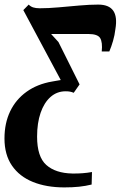

<svg xmlns="http://www.w3.org/2000/svg" viewBox="-56 -571 526 836"><path d="M224 245Q146 245 87.2 221.2Q28.5 197.5 -4 150Q-36.5 102.5 -36.5 32Q-36.5 -34.5 -11.8 -86.2Q13 -138 59.8 -171.5Q106.5 -205 171 -216Q184 -218.5 192.5 -219.8Q201 -221 208.5 -222.5L45.5 -527L69 -551Q77 -542.5 88.2 -538.8Q99.5 -535 117 -535Q154.5 -535 199.5 -539Q244.5 -543 289.5 -547Q334.5 -551 371.5 -551Q418.5 -551 437 -524.5Q455.5 -498 446.5 -444.5Q443.5 -418 436.2 -393Q429 -368 420 -347H387Q391 -387 380.2 -405Q369.5 -423 328.5 -423Q302.5 -423 274.5 -423Q246.5 -423 219.2 -423Q192 -423 166.5 -423L198.5 -388L290.5 -203.5L265 -167Q256.5 -170.5 248.8 -172Q241 -173.5 229.5 -173.5Q192 -173.5 164 -148.8Q136 -124 120.8 -79.8Q105.5 -35.5 105.5 24Q105.5 111.5 145.5 147.2Q185.5 183 258.5 184.5Q282 185 303.8 183.2Q325.5 181.5 344.5 178L343 232.5Q316.5 239 288.2 242Q260 245 224 245Z"/></svg>

Font: Merriweather 60pt ExtraBold
Style: Italic
Weight: 800
Italic angle: -7.8°
Version: Version 2.101